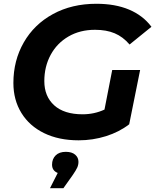

<svg xmlns="http://www.w3.org/2000/svg" viewBox="-20 -732 823 1018"><path d="M575 -361H723L665 -73Q612 -32 542 -10Q472 12 397 12Q292 12 214 -26Q136 -64 93.5 -133Q51 -202 51 -292Q51 -411 106 -507Q161 -603 261 -657.5Q361 -712 491 -712Q591 -712 664.5 -681Q738 -650 783 -590L667 -496Q632 -537 588 -555.5Q544 -574 484 -574Q404 -574 343 -538.5Q282 -503 248.5 -441Q215 -379 215 -302Q215 -221 267.5 -173.5Q320 -126 418 -126Q480 -126 534 -151ZM396 126Q396 142 389.5 156.5Q383 171 365 197L316 266H245L286 185Q256 173 256 141Q256 111 275 92Q294 73 329 73Q361 73 378.5 88Q396 103 396 126Z"/></svg>

Font: Idrija
Style: Bold Italic
Weight: 700
Italic angle: -11.3°
Designer: Julieta Ulanovsky
Foundry: Julieta Ulanovsky
Version: Version 7.200